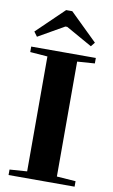

<svg xmlns="http://www.w3.org/2000/svg" viewBox="-96 -926 576 976"><g transform="rotate(10 191.5 -438.0)"><path d="M41 -717.3 23.4 -741.2 163.6 -876.5H195.3L336.4 -738.8L319.3 -717.3L184.1 -793.5H174.3ZM21 0V-28.3L110.8 -34.7V-627.9L21 -634.8V-663.1H354.5V-634.8L264.2 -628.4V-35.2L361.8 -28.3V0Z"/></g></svg>

Font: Elstob
Style: Bold
Weight: 700
Designer: Peter S. Baker
Version: Version 1.015